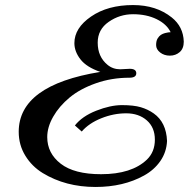

<svg xmlns="http://www.w3.org/2000/svg" viewBox="-20 -724 744 756"><path d="M490.7 -453.1Q516.6 -453.1 516.6 -435.5Q516.6 -418 489.7 -418Q419.4 -418 357.2 -396Q294.9 -374 253.9 -339.8Q212.9 -305.7 189.5 -264.6Q166 -223.6 166 -184.1Q166 -120.6 219.2 -79.3Q272.5 -38.1 377.9 -38.1Q498.5 -38.1 558.6 -95.7Q589.8 -126 589.8 -174.1Q589.8 -222.2 558.1 -250Q526.4 -277.8 476.8 -277.8Q427.2 -277.8 378.7 -258.3Q330.1 -238.8 301.8 -206.1L274.9 -230Q303.2 -266.1 358.9 -288.1Q414.6 -310.1 460.4 -310.1Q506.3 -310.1 534.4 -301.8Q562.5 -293.5 585.4 -277.3Q634.8 -242.2 637.7 -168.9Q635.7 -125 611.3 -89.8Q586.9 -54.7 546.9 -32.7Q465.8 12.2 356 12.2Q238.3 12.2 148.4 -42.5Q105.5 -68.8 79.6 -111.1Q53.7 -153.3 53.7 -205.1Q53.7 -388.7 375 -440.9Q320.8 -459.5 296.9 -490.2Q272.9 -521 272.9 -554.2Q272.9 -613.8 338.6 -658.9Q404.3 -704.1 503.9 -704.1Q595.2 -704.1 656.2 -655.3Q701.7 -619.1 703.6 -560.1Q703.6 -532.7 687.5 -518.8Q671.4 -504.9 648.9 -504.9Q626.5 -504.9 610.6 -517.3Q594.7 -529.8 594.7 -546.4Q594.7 -563 600.6 -572.5Q606.4 -582 613.5 -586.7Q620.6 -591.3 629.9 -593.8Q643.6 -597.2 651.9 -597.2Q636.2 -629.4 596.4 -648.7Q556.6 -668 503.9 -668Q451.2 -668 408 -637.9Q364.7 -607.9 364.7 -556.2Q364.7 -500.5 403.3 -468.8Q424.3 -451.2 453.6 -451.2Z"/></svg>

Font: Niconne
Style: Regular
Weight: 400
Designer: Vernon Adams
Foundry: Vernon Adams
Version: Version 1.002